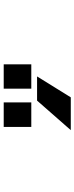

<svg xmlns="http://www.w3.org/2000/svg" viewBox="298 -1300 403 1040"><g transform="rotate(90 500.0 -780.5)"><path d="M329.1 -598.6V-748H460.9V-598.6ZM535.2 -598.6V-748H668V-598.6ZM507.8 -961.9H685.5L525.4 -779.3H394.5Z"/></g></svg>

Font: Gen Shin Gothic Monospace Bold
Style: Bold
Weight: 700
Designer: [Source Han Sans]
Ryoko NISHIZUKA  (kana & ideographs); Paul D. Hunt (Latin, Greek & Cyrillic); Wenlong ZHANG  (bopomofo
Version: Version 1.002.20150607